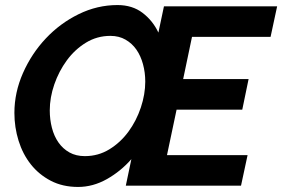

<svg xmlns="http://www.w3.org/2000/svg" viewBox="-20 -735 1117 760"><path d="M289 5Q228 5 181 -19.5Q134 -44 102 -84.5Q70 -125 53.5 -178Q37 -231 37 -288Q37 -369 71 -446Q105 -523 161.5 -583Q218 -643 291.5 -679Q365 -715 445 -715Q504 -715 544.5 -684Q585 -653 607 -606L629 -710H1077L1051 -589H740L705 -422H964L939 -301H679L641 -121H960L934 0H478L500 -105Q458 -57 403 -26Q348 5 289 5ZM316 -117Q369 -117 413 -144Q457 -171 488.5 -214Q520 -257 537.5 -309.5Q555 -362 555 -412Q555 -448 546 -481Q537 -514 520 -538.5Q503 -563 477 -578Q451 -593 417 -593Q364 -593 320 -566Q276 -539 244.5 -496Q213 -453 195 -401Q177 -349 177 -298Q177 -262 185.5 -229Q194 -196 211.5 -171Q229 -146 255 -131.5Q281 -117 316 -117Z"/></svg>

Font: PTCRaleway
Style: Bold Italic
Weight: 700
Italic angle: -12°
Designer: Matt McInerney, Pablo Impallari, Rodrigo Fuenzalida
Foundry: Matt McInerney, Pablo Impallari, Rodrigo Fuenzalida
Version: Version 3.000g; ttfautohint (v1.5) -l 8 -r 28 -G 28 -x 14 -D